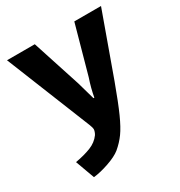

<svg xmlns="http://www.w3.org/2000/svg" viewBox="-167 -620 874 934"><g transform="rotate(-30 270.0 -153.0)"><path d="M252 -234Q256 -222 271 -167L280 -135H285Q293 -182 311 -235L386 -505H536L410 -155Q373 -54 348.5 0.5Q324 55 302 85.5Q280 116 249 142Q224 162 176 178.5Q128 195 90 199L51 92Q102 83 138.5 68.5Q175 54 196 25Q200 19 203 10.5Q206 2 206 -4Q206 -12 199 -30L8 -505H164Z"/></g></svg>

Font: LINE Seed Sans KR Bold
Style: Regular
Weight: 700
Designer: LINE BX Design & Sandoll Inc & Dalton Maag Ltd
Foundry: Sandoll Inc.
Version: Version 1.000